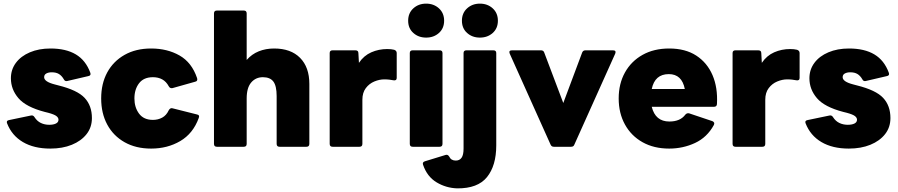

<svg xmlns="http://www.w3.org/2000/svg" viewBox="-20 -808 4942 1057"><path d="M257 10Q167 10 106 -26Q45 -62 19 -129Q13 -144 30 -147L150 -172Q163 -175 170 -163Q184 -141 205 -131Q226 -121 251 -121Q274 -121 288 -128Q302 -135 302 -149Q302 -160 290.5 -169Q279 -178 246 -187L226 -192Q123 -219 81.5 -267.5Q40 -316 40 -377Q40 -425 67.5 -462Q95 -499 144.5 -520Q194 -541 258 -541Q343 -541 397.5 -508.5Q452 -476 477 -408Q483 -392 466 -389L350 -362Q337 -359 331 -372Q320 -391 304.5 -400.5Q289 -410 265 -410Q247 -410 235 -403.5Q223 -397 223 -383Q223 -358 282 -343L301 -338Q406 -312 446 -269Q486 -226 486 -158Q486 -107 456.5 -69.5Q427 -32 375.5 -11Q324 10 257 10Z M812 10Q728 10 666 -25Q604 -60 570.5 -122Q537 -184 537 -266Q537 -348 570.5 -409.5Q604 -471 666 -506Q728 -541 812 -541Q901 -541 968.5 -502.5Q1036 -464 1065 -378Q1070 -361 1054 -358L930 -323Q916 -320 909 -333Q895 -359 873 -371Q851 -383 822 -383Q771 -383 745.5 -349.5Q720 -316 720 -266Q720 -217 745.5 -182.5Q771 -148 822 -148Q850 -148 873 -160.5Q896 -173 909 -201Q917 -215 929 -212L1064 -178Q1081 -175 1074 -158Q1043 -73 972.5 -31.5Q902 10 812 10Z M1174 0Q1158 0 1158 -16V-734Q1158 -750 1174 -750H1322Q1338 -750 1338 -734V-478Q1366 -510 1404.5 -525.5Q1443 -541 1489 -541Q1581 -541 1632 -489.5Q1683 -438 1683 -346V-16Q1683 0 1667 0H1519Q1503 0 1503 -16V-279Q1503 -335 1485 -359Q1467 -383 1427 -383Q1388 -383 1363 -354Q1338 -325 1338 -266V-16Q1338 0 1322 0Z M1811 0Q1795 0 1795 -16V-516Q1795 -531 1811 -531H1936Q1953 -531 1953 -516L1956 -462Q1983 -502 2024 -520Q2065 -538 2112 -538Q2123 -538 2132.5 -537Q2142 -536 2150 -534Q2164 -529 2164 -516V-379Q2164 -363 2146 -366Q2136 -368 2123.5 -369.5Q2111 -371 2095 -371Q2069 -371 2041 -359.5Q2013 -348 1994 -323Q1975 -298 1975 -259V-16Q1975 0 1959 0Z M2326 -601Q2284 -601 2255.5 -626.5Q2227 -652 2227 -694Q2227 -736 2255.5 -762Q2284 -788 2326 -788Q2368 -788 2396.5 -762Q2425 -736 2425 -694Q2425 -652 2396.5 -626.5Q2368 -601 2326 -601ZM2252 0Q2236 0 2236 -16V-516Q2236 -531 2252 -531H2400Q2416 -531 2416 -516V-16Q2416 0 2400 0Z M2622 -601Q2580 -601 2551.5 -626.5Q2523 -652 2523 -694Q2523 -736 2551.5 -762Q2580 -788 2622 -788Q2664 -788 2692.5 -762Q2721 -736 2721 -694Q2721 -652 2692.5 -626.5Q2664 -601 2622 -601ZM2497 229Q2435 227 2383 195.5Q2331 164 2309 99Q2304 85 2319 80L2433 45Q2445 41 2453 54Q2463 76 2489 76Q2510 76 2521 60.5Q2532 45 2532 10V-516Q2532 -531 2548 -531H2696Q2712 -531 2712 -516V-8Q2712 104 2661 167Q2610 230 2497 229Z M3029 0Q3016 0 3011 -12L2786 -513Q2779 -531 2799 -531H2958Q2972 -531 2976 -519L3081 -241L3185 -519Q3190 -531 3203 -531H3354Q3374 -531 3367 -513L3142 -12Q3138 0 3124 0Z M3664 10Q3580 10 3517.5 -25Q3455 -60 3420.5 -122.5Q3386 -185 3386 -266Q3386 -347 3420.5 -409Q3455 -471 3517.5 -506Q3580 -541 3664 -541Q3753 -541 3813 -502Q3873 -463 3902.5 -394.5Q3932 -326 3927 -235Q3926 -220 3910 -220H3568Q3588 -139 3665 -139Q3725 -139 3753 -177Q3762 -187 3774 -184L3902 -141Q3917 -134 3910 -120Q3873 -52 3806.5 -21Q3740 10 3664 10ZM3662 -400Q3585 -400 3568 -318H3750Q3734 -400 3662 -400Z M4029 0Q4013 0 4013 -16V-516Q4013 -531 4029 -531H4154Q4171 -531 4171 -516L4174 -462Q4201 -502 4242 -520Q4283 -538 4330 -538Q4341 -538 4350.5 -537Q4360 -536 4368 -534Q4382 -529 4382 -516V-379Q4382 -363 4364 -366Q4354 -368 4341.5 -369.5Q4329 -371 4313 -371Q4287 -371 4259 -359.5Q4231 -348 4212 -323Q4193 -298 4193 -259V-16Q4193 0 4177 0Z M4653 10Q4563 10 4502 -26Q4441 -62 4415 -129Q4409 -144 4426 -147L4546 -172Q4559 -175 4566 -163Q4580 -141 4601 -131Q4622 -121 4647 -121Q4670 -121 4684 -128Q4698 -135 4698 -149Q4698 -160 4686.5 -169Q4675 -178 4642 -187L4622 -192Q4519 -219 4477.5 -267.5Q4436 -316 4436 -377Q4436 -425 4463.5 -462Q4491 -499 4540.5 -520Q4590 -541 4654 -541Q4739 -541 4793.5 -508.5Q4848 -476 4873 -408Q4879 -392 4862 -389L4746 -362Q4733 -359 4727 -372Q4716 -391 4700.5 -400.5Q4685 -410 4661 -410Q4643 -410 4631 -403.5Q4619 -397 4619 -383Q4619 -358 4678 -343L4697 -338Q4802 -312 4842 -269Q4882 -226 4882 -158Q4882 -107 4852.5 -69.5Q4823 -32 4771.5 -11Q4720 10 4653 10Z"/></svg>

Font: LINE Seed Sans App ExtraBold
Style: Regular
Weight: 800
Designer: LINE VX Design & Dalton Maag Ltd & Sandoll Inc
Foundry: Dalton Maag Ltd
Version: Version 1.003